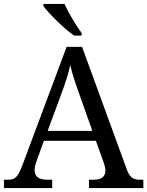

<svg xmlns="http://www.w3.org/2000/svg" viewBox="-20 -951 745 971"><path d="M355 -771H393V-784C364 -822 327 -886 306 -931H199V-921C224 -886 302 -807 355 -771ZM0 0H244V-42H221C177 -42 155 -57 155 -91C155 -102 158 -118 164 -134L202 -239H465L505 -127C510 -112 513 -101 513 -90C513 -57 493 -42 453 -42H430V0H705V-42H692C653 -42 636 -53 621 -95L395 -714H317L95 -120C71 -56 58 -42 19 -42H0ZM221 -289 289 -473C312 -535 325 -574 335 -622C346 -574 364 -523 385 -464L447 -289Z"/></svg>

Font: Noto Fangsong KSS Vertical
Style: Regular
Weight: 400
Designer: LIU Zhao, ZHANG Congyu, Kushim JIANG
Foundry: Guyu Beijing Co. Ltd.
Version: Version 1.000;November 16, 2022;FontCreator 11.5.0.2427 64-b